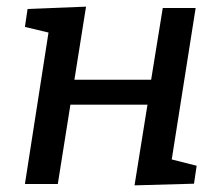

<svg xmlns="http://www.w3.org/2000/svg" viewBox="-20 -554 664 578"><path d="M569 -530 497 -74 572 -55 564 -1 385 4 424 -239H192L154 0H55L126 -456L55 -473L63 -527L239 -534L204 -314H435L470 -530Z"/></svg>

Font: Bitter Pro Medium
Style: Italic
Weight: 500
Italic angle: -9°
Designer: Sol Matas, and Bitter project Authors
Foundry: Sol Matas
Version: Version 1.010